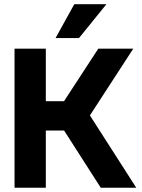

<svg xmlns="http://www.w3.org/2000/svg" viewBox="-20 -878 665 898"><path d="M477.7 -858.3H327.4L239.9 -700H349.5ZM48 0V-650.5H194.3V-404.6H279.4L439.8 -650.5H603.4L400.5 -338.2L617.3 0H451.2L279.9 -267.4H194.3V0Z"/></svg>

Font: Overused Grotesk Light
Style: Regular
Weight: 300
Designer: RandomMaerks
Version: Version 0.005